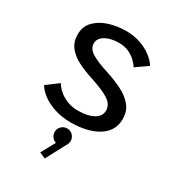

<svg xmlns="http://www.w3.org/2000/svg" viewBox="-233 -843 1176 1286"><g transform="rotate(30 355.0 -200.0)"><path d="M345 11Q276.5 11 219.8 -7.2Q163 -25.5 123.2 -54.8Q83.5 -84 65 -117L156 -185Q168 -161.5 194.5 -137.8Q221 -114 259.5 -98Q298 -82 345.5 -82Q421.5 -82 465.8 -107.2Q510 -132.5 510 -175.5Q510 -224 462.2 -254.2Q414.5 -284.5 318.5 -315.5Q255.5 -335.5 203.5 -362Q151.5 -388.5 120.8 -427.5Q90 -466.5 90 -524.5Q90 -586 129 -626.2Q168 -666.5 229.8 -686.2Q291.5 -706 361 -706Q424.5 -706 475.2 -687.5Q526 -669 561.8 -641Q597.5 -613 615.5 -583.5L524.5 -519.5Q512 -541 489.2 -562.5Q466.5 -584 434 -598.5Q401.5 -613 359.5 -613Q320 -613 286.8 -603Q253.5 -593 233.5 -573.5Q213.5 -554 213.5 -525.5Q213.5 -484 259.2 -456.5Q305 -429 386 -404Q451.5 -383 508.2 -355.2Q565 -327.5 600 -286.2Q635 -245 635 -182.5Q635 -131 611 -94.2Q587 -57.5 545.8 -34.2Q504.5 -11 452.8 0Q401 11 345 11ZM406.5 118Q406.5 139.5 394.5 156L314.5 306.5L268 286.5L327 178.5Q308 173 295.5 156.5Q283 140 283 118Q283 93.5 301 75.2Q319 57 345 57Q371 57 388.8 75.2Q406.5 93.5 406.5 118Z"/></g></svg>

Font: League Mono Medium
Style: Regular
Weight: 500
Width: 6
Designer: Tyler Finck
Foundry: The League of Moveable Type / Tyler Finck
Version: Version 2.300;RELEASE